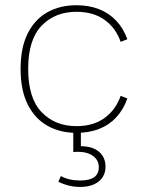

<svg xmlns="http://www.w3.org/2000/svg" viewBox="-20 -508 569 742"><path d="M275.4 -487.8Q211.9 -487.8 163.3 -460.7Q114.7 -433.6 87.2 -378.9Q59.6 -324.2 59.6 -241.7Q59.6 -159.2 87.2 -104.2Q114.7 -49.3 163.3 -22Q211.9 5.4 275.4 5.4Q324.2 5.4 363 -9.8Q401.9 -24.9 429.4 -54.7Q457 -84.5 472.2 -127.4L446.3 -137.7Q427.7 -84 384.3 -52.2Q340.8 -20.5 275.4 -20.5Q192.9 -20.5 140.9 -74.5Q88.9 -128.4 88.9 -241.7Q88.9 -355 140.9 -408.7Q192.9 -462.4 275.4 -462.4Q340.8 -462.4 384.3 -431.2Q427.7 -399.9 446.3 -346.2L472.2 -356.4Q457 -398.4 429.4 -427.7Q401.9 -457 363 -472.4Q324.2 -487.8 275.4 -487.8ZM387.7 136.2Q387.7 99.6 362.5 78.4Q337.4 57.1 292.5 57.1V-0.5H263.2V79.6Q267.6 79.1 272 78.9Q276.4 78.6 280.3 78.6Q317.4 78.6 339.6 94.7Q361.8 110.8 361.8 138.7Q361.8 189.5 290.5 189.5Q245.6 189.5 215.3 172.4L205.6 194.3Q245.6 214.4 289.6 214.4Q335 214.4 361.3 193.4Q387.7 172.4 387.7 136.2Z"/></svg>

Font: Estedad-FD-VF Thin
Style: Regular
Weight: 100
Designer: Amin Abedi
Version: Version 5.0